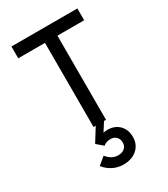

<svg xmlns="http://www.w3.org/2000/svg" viewBox="-243 -825 1086 1241"><g transform="rotate(-30 300.0 -204.0)"><path d="M253.5 0V-675H346.5V0ZM54 -628V-716H546V-628ZM301 307.5Q260 307.5 223.5 289.2Q187 271 162 238.5L217 193Q253.5 238.5 301 238.5Q330.5 238.5 348.8 223Q367 207.5 367 181.5Q367 154.5 350.8 138.2Q334.5 122 307.5 122Q275.5 122 255 140.5L207.5 100L274 -7H336L265 104.5L229 99Q246.5 80.5 270.8 70.5Q295 60.5 321 60.5Q375.5 60.5 408.8 94Q442 127.5 442 182.5Q442 238.5 403.2 273Q364.5 307.5 301 307.5Z"/></g></svg>

Font: Google Sans Code
Style: Regular
Weight: 400
Monospace: yes
Designer: Google Sans Code Authors
Foundry: Google LLC
Version: Version 6.000